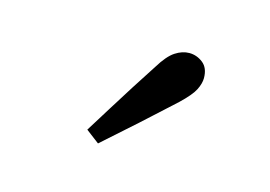

<svg xmlns="http://www.w3.org/2000/svg" viewBox="-44 -830 487 346"><g transform="rotate(15 200.0 -657.0)"><path d="M132 -576Q147 -600 161.5 -623.5Q176 -647 191 -670.5Q206 -694 221 -717Q235 -740 248 -748.5Q261 -757 274 -757Q288 -757 299.5 -748Q311 -739 311 -720Q311 -710 305 -698Q299 -686 279 -667Q259 -649 239 -630.5Q219 -612 198.5 -594Q178 -576 157 -557Z"/></g></svg>

Font: Adobe Variable Font Prototype
Style: Regular
Weight: 389
Designer: Frank Grießhammer
Foundry: Adobe
Version: Version 1.004;hotconv 1.0.113;makeotfexe 2.5.65598